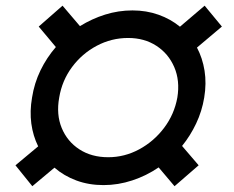

<svg xmlns="http://www.w3.org/2000/svg" viewBox="-20 -639 819 673"><path d="M342.8 9.8Q291.5 9.8 247.8 -6.3Q204.1 -22.5 170.9 -51.3L93.3 13.7L34.2 -59.6L113.8 -126Q95.7 -162.6 89.8 -205.8Q84 -249 92.3 -296.9Q100.1 -347.2 121.8 -392.1Q143.6 -437 175.8 -474.1L115.7 -545.9L199.2 -619.1L260.3 -547.4Q301.8 -573.2 348.6 -587.9Q395.5 -602.5 444.3 -602.5Q493.2 -602.5 535.6 -587.4Q578.1 -572.3 610.8 -545.4L697.3 -619.1L757.8 -545.9L670.4 -472.2Q689.9 -435.5 697 -391.1Q704.1 -346.7 695.8 -296.9Q688 -249.5 667.7 -206.5Q647.5 -163.6 618.2 -127.4L676.3 -59.6L591.8 13.7L536.1 -52.2Q493.2 -22.9 443.6 -6.6Q394 9.8 342.8 9.8ZM359.4 -87.9Q416.5 -87.9 467.8 -115.5Q519 -143.1 554.9 -190.4Q590.8 -237.8 601.6 -296.9Q611.3 -356.4 590.8 -403.8Q570.3 -451.2 528.1 -478.5Q485.8 -505.9 429.2 -505.9Q370.6 -505.9 319.1 -478.5Q267.6 -451.2 232.4 -403.8Q197.3 -356.4 187.5 -296.9Q176.8 -237.8 196.3 -190.4Q215.8 -143.1 258.3 -115.5Q300.8 -87.9 359.4 -87.9Z"/></svg>

Font: Inter Extra Bold
Style: Italic
Weight: 800
Italic angle: -9.39999°
Designer: Rasmus Andersson
Foundry: rsms
Version: Version 4.000;git-3c8e0fc